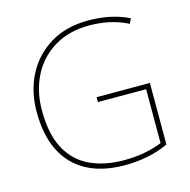

<svg xmlns="http://www.w3.org/2000/svg" viewBox="-107 -831 935 946"><g transform="rotate(-15 360.0 -358.0)"><path d="M367 -350H639V-36Q591 -13 533.5 -1.5Q476 10 417 10Q302 10 223 -32.5Q144 -75 103.5 -156.5Q63 -238 63 -355Q63 -461 106.5 -544.5Q150 -628 231 -677Q312 -726 424 -726Q481 -726 532.5 -715.5Q584 -705 631 -682L619 -657Q568 -682 519.5 -691.5Q471 -701 423 -701Q320 -701 245 -656Q170 -611 130 -533Q90 -455 90 -356Q90 -235 130.5 -160Q171 -85 245 -50Q319 -15 419 -15Q477 -15 525.5 -24.5Q574 -34 613 -50V-325H367Z"/></g></svg>

Font: Noto Sans Hebrew Thin
Style: Regular
Weight: 250
Designer: Monotype Design Team
Foundry: Monotype Imaging Inc.
Version: Version 2.003